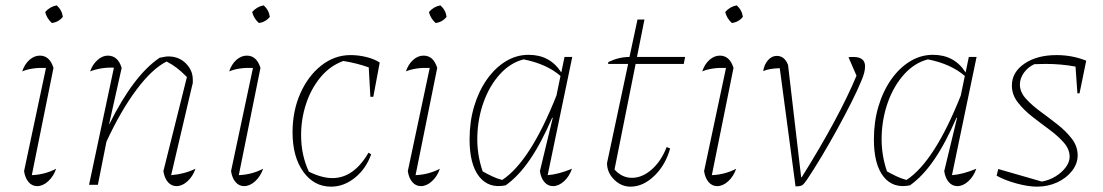

<svg xmlns="http://www.w3.org/2000/svg" viewBox="-20 -691 4125 718"><path d="M190 -60Q180 -31 160 -13Q140 5 119 5Q100 5 87 -10Q74 -25 70 -51L152 -437Q99 -439 63 -424Q72 -451 90 -467Q108 -483 129 -483Q166 -483 180 -437L99 -36Q148 -38 190 -60ZM192 -671Q212 -653 215 -628Q199 -608 174 -605Q155 -622 149 -646Q166 -666 192 -671Z M313 0 406 -438Q359 -440 317 -424Q326 -450 344.5 -466.5Q363 -483 383 -483Q421 -483 435 -437L388 -227H389Q480 -410 577 -475Q588 -477 595.5 -478.5Q603 -480 609 -480Q649 -480 675 -454Q701 -428 701 -393Q701 -388 701 -383Q701 -378 699 -373L620 -36Q670 -40 711 -60Q701 -31 681 -13Q661 5 640 5Q621 5 608 -10Q595 -25 591 -51L679 -403Q657 -425 640.5 -437.5Q624 -450 603 -461Q549 -434 490 -355Q431 -276 378 -161L346 0Z M964 -60Q954 -31 934 -13Q914 5 893 5Q874 5 861 -10Q848 -25 844 -51L926 -437Q873 -439 837 -424Q846 -451 864 -467Q882 -483 903 -483Q940 -483 954 -437L873 -36Q922 -38 964 -60ZM966 -671Q986 -653 989 -628Q973 -608 948 -605Q929 -622 923 -646Q940 -666 966 -671Z M1218 7Q1154 7 1114 -49Q1074 -105 1074 -196Q1074 -276 1103 -341.5Q1132 -407 1181.5 -446Q1231 -485 1291 -485Q1321 -485 1351 -477.5Q1381 -470 1400 -457L1376 -329H1365L1359 -439Q1314 -455 1264 -463Q1214 -445 1178.5 -402Q1143 -359 1124.5 -302.5Q1106 -246 1106 -186Q1106 -111 1135 -49Q1184 -25 1223 -25Q1303 -25 1358 -120L1368 -114Q1349 -60 1307.5 -26.5Q1266 7 1218 7Z M1625 -60Q1615 -31 1595 -13Q1575 5 1554 5Q1535 5 1522 -10Q1509 -25 1505 -51L1587 -437Q1534 -439 1498 -424Q1507 -451 1525 -467Q1543 -483 1564 -483Q1601 -483 1615 -437L1534 -36Q1583 -38 1625 -60ZM1627 -671Q1647 -653 1650 -628Q1634 -608 1609 -605Q1590 -622 1584 -646Q1601 -666 1627 -671Z M1871 2Q1808 15 1772 -30.5Q1736 -76 1736 -170Q1736 -236 1753 -293Q1770 -350 1800.5 -393.5Q1831 -437 1871 -461.5Q1911 -486 1957 -486Q2037 -486 2079 -420L2091 -478H2120L2028 -36Q2069 -39 2119 -60Q2109 -31 2089 -13Q2069 5 2048 5Q2029 5 2016 -10Q2003 -25 1999 -51L2047 -250L2045 -251Q2004 -156 1961.5 -94Q1919 -32 1871 2ZM1785 -50Q1803 -40 1821 -31.5Q1839 -23 1858 -18Q1963 -87 2061 -334L2076 -407Q2024 -452 1938 -469Q1888 -456 1849.5 -413.5Q1811 -371 1789 -310.5Q1767 -250 1765 -182Q1763 -114 1785 -50Z M2338 7Q2303 7 2276.5 -19.5Q2250 -46 2250 -81L2329 -452H2254L2255 -459Q2294 -478 2334 -478L2364 -618H2390L2362 -478H2542L2537 -452H2357L2278 -57Q2306 -26 2343 -26Q2382 -26 2417.5 -57.5Q2453 -89 2473 -141L2486 -136Q2469 -74 2427 -33.5Q2385 7 2338 7Z M2733 -60Q2723 -31 2703 -13Q2683 5 2662 5Q2643 5 2630 -10Q2617 -25 2613 -51L2695 -437Q2642 -439 2606 -424Q2615 -451 2633 -467Q2651 -483 2672 -483Q2709 -483 2723 -437L2642 -36Q2691 -38 2733 -60ZM2735 -671Q2755 -653 2758 -628Q2742 -608 2717 -605Q2698 -622 2692 -646Q2709 -666 2735 -671Z M2978 -28Q3118 -252 3183 -408L3153 -477Q3158 -478 3171 -478Q3215 -478 3215 -443Q3215 -421 3202 -391Q3187 -354 3163 -306.5Q3139 -259 3111 -208Q3083 -157 3054 -108.5Q3025 -60 2999 -21Q2987 -3 2980 1.5Q2973 6 2955 6L2896 -436Q2856 -435 2834 -425Q2838 -450 2852 -466Q2866 -482 2885 -482Q2914 -482 2927 -448L2976 -28Z M3383 2Q3320 15 3284 -30.5Q3248 -76 3248 -170Q3248 -236 3265 -293Q3282 -350 3312.5 -393.5Q3343 -437 3383 -461.5Q3423 -486 3469 -486Q3549 -486 3591 -420L3603 -478H3632L3540 -36Q3581 -39 3631 -60Q3621 -31 3601 -13Q3581 5 3560 5Q3541 5 3528 -10Q3515 -25 3511 -51L3559 -250L3557 -251Q3516 -156 3473.5 -94Q3431 -32 3383 2ZM3297 -50Q3315 -40 3333 -31.5Q3351 -23 3370 -18Q3475 -87 3573 -334L3588 -407Q3536 -452 3450 -469Q3400 -456 3361.5 -413.5Q3323 -371 3301 -310.5Q3279 -250 3277 -182Q3275 -114 3297 -50Z M3707 -34 3713 -59 3876 -12Q3904 -17 3927.5 -31.5Q3951 -46 3965.5 -65.5Q3980 -85 3980 -105Q3980 -133 3958 -158Q3936 -183 3904 -206.5Q3872 -230 3840 -255Q3808 -280 3786 -308.5Q3764 -337 3764 -371Q3764 -421 3811 -453Q3858 -485 3931 -485Q3990 -485 4042 -464L4017 -342H4009L4002 -442Q3975 -447 3947 -449.5Q3919 -452 3891 -452Q3868 -452 3848 -451Q3824 -440 3809 -419Q3794 -398 3794 -375Q3794 -347 3816 -322.5Q3838 -298 3870 -274.5Q3902 -251 3934 -226Q3966 -201 3988 -172.5Q4010 -144 4010 -110Q4010 -79 3989 -52Q3968 -25 3933.5 -9Q3899 7 3858 7Q3825 7 3781 -5Q3737 -17 3707 -34Z"/></svg>

Font: Piazzolla Thin
Style: Italic
Weight: 100
Italic angle: -11.3°
Designer: Juan Pablo del Peral
Foundry: Huerta Tipografica
Version: Version 1.330